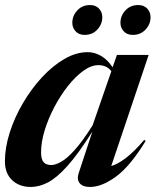

<svg xmlns="http://www.w3.org/2000/svg" viewBox="-22 -730 618 762"><path d="M290.5 -43.5 344.5 -207.5Q288 -118.5 245.5 -71.2Q203 -24 168.2 -6Q133.5 12 100.5 12Q54.5 12 26 -15.2Q-2.5 -42.5 -2.5 -89Q-2.5 -144 16.5 -203.8Q35.5 -263.5 68.8 -320.2Q102 -377 144.2 -422.8Q186.5 -468.5 233.2 -495.8Q280 -523 326 -523Q353.5 -523 379 -508.2Q404.5 -493.5 425 -463L442 -512H568L419.5 -71Q444.5 -78 477 -102.5Q509.5 -127 550.5 -175L556 -170.5Q494.5 -70 438.2 -29Q382 12 335.5 12Q306 12 294 -3.2Q282 -18.5 290.5 -43.5ZM141 -126Q141 -97.5 151.2 -86.2Q161.5 -75 181.5 -75Q197.5 -75 220.5 -87.8Q243.5 -100.5 274.2 -134.5Q305 -168.5 345.5 -232.5L420 -447.5Q409 -461 396.2 -466.2Q383.5 -471.5 368.5 -471.5Q340 -471.5 308.5 -448.8Q277 -426 247.2 -388.2Q217.5 -350.5 193.5 -304.8Q169.5 -259 155.2 -212.5Q141 -166 141 -126ZM313.5 -591.5Q291 -591.5 278 -605.8Q265 -620 265 -639.5Q265 -667.5 284.8 -688.8Q304.5 -710 335.5 -710Q358 -710 371 -695.8Q384 -681.5 384 -662Q384 -634 364.5 -612.8Q345 -591.5 313.5 -591.5ZM505 -591.5Q482 -591.5 469 -605.8Q456 -620 456 -639.5Q456 -667.5 475.8 -688.8Q495.5 -710 526.5 -710Q549.5 -710 562.5 -695.8Q575.5 -681.5 575.5 -662Q575.5 -634 555.8 -612.8Q536 -591.5 505 -591.5Z"/></svg>

Font: Newsreader 72pt SemiBold
Style: Italic
Weight: 600
Italic angle: -17°
Designer: Hugues Gentile
Foundry: Production Type
Version: Version 1.003; ttfautohint (v1.8.3)